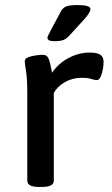

<svg xmlns="http://www.w3.org/2000/svg" viewBox="-20 -738 442 760"><path d="M134 2Q88 2 88 -23V-365Q88 -428 83 -457Q78 -486 78 -496Q78 -506 92 -511.5Q106 -517 123.5 -519Q141 -521 151 -521Q166 -521 172.5 -505.5Q179 -490 186 -450Q211 -487 251.5 -508.5Q292 -530 335 -530Q365 -530 377.5 -521Q390 -512 390 -494Q390 -480 387 -463Q384 -446 378 -433.5Q372 -421 364 -421Q353 -421 341 -425.5Q329 -430 302 -430Q267 -430 237 -413Q207 -396 193 -370V-23Q193 2 146 2ZM195 -575Q168 -575 168 -588Q168 -593 171.5 -599.5Q175 -606 180 -616L220 -691Q227 -705 239.5 -711.5Q252 -718 288 -718Q338 -718 338 -702Q338 -689 313 -661L258 -601Q243 -584 230.5 -579.5Q218 -575 195 -575Z"/></svg>

Font: Asap Semi Expanded Medium
Style: Regular
Weight: 500
Width: 6
Designer: Pablo Cosgaya
Foundry: Omnibus-Type
Version: Version 3.001; ttfautohint (v1.8.4.7-5d5b)